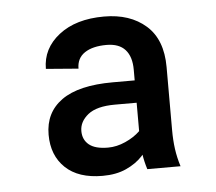

<svg xmlns="http://www.w3.org/2000/svg" viewBox="-38 -761 522 464"><g transform="rotate(-5 223.5 -529.5)"><path d="M290.5 -420.9V-586.9Q290.5 -618.7 275.4 -635.5Q260.3 -652.3 230 -652.3Q196.3 -652.3 177 -639.4Q157.7 -626.5 157.7 -601.1L79.1 -607.4Q79.1 -656.7 120.4 -689Q161.6 -721.2 230 -721.2Q293 -721.2 331.5 -687.3Q370.1 -653.3 370.1 -586.4V-433.1Q370.1 -409.2 373 -387.7Q376 -366.2 382.8 -344.7H302.2Q290.5 -381.3 290.5 -420.9ZM310.1 -561 310.5 -506.8H237.8Q193.4 -506.8 172.4 -490Q151.4 -473.1 151.4 -450.2Q151.4 -429.2 166.3 -417Q181.2 -404.8 212.4 -404.8Q233.4 -404.8 254.6 -414.3Q275.9 -423.8 290 -437.5Q304.2 -451.2 304.2 -463.4L313 -408.7Q305.7 -393.1 290.3 -376.5Q274.9 -359.9 250.7 -348.9Q226.6 -337.9 193.4 -337.9Q134.8 -337.9 103.3 -367.9Q71.8 -397.9 71.8 -448.2Q71.8 -502 113 -531.5Q154.3 -561 237.3 -561Z"/></g></svg>

Font: Vazirmatn
Style: Regular
Weight: 400
Designer: Saber Rastikerdar
Foundry: Saber Rastikerdar
Version: Version 33.003;September 2, 2022;FontCreator 14.0.0.2862 64-